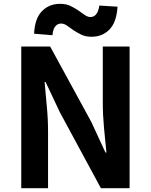

<svg xmlns="http://www.w3.org/2000/svg" viewBox="-20 -983 789 1003"><path d="M91 -740H242L457 -346L531 -186H536Q530 -244 523.5 -313Q517 -382 517 -445V-740H657V0H507L293 -396L218 -555H213Q218 -495 224.5 -428Q231 -361 231 -297V0H91ZM458 -791Q427 -791 404.5 -802Q382 -813 363.5 -825.5Q345 -838 330 -849Q315 -860 299 -860Q281 -860 269 -845.5Q257 -831 254 -799L158 -807Q162 -887 199.5 -925Q237 -963 294 -963Q325 -963 348 -952Q371 -941 389 -928.5Q407 -916 422.5 -905Q438 -894 453 -894Q470 -894 482 -908Q494 -922 499 -954L594 -948Q589 -867 552 -829Q515 -791 458 -791Z"/></svg>

Font: SpoqaHanSans-Bold
Style: Regular
Weight: 700
Designer: [Spoqa Han Sans] Dong-huui Kim \uAE40 \uB3D9 \uD718   [Noto Sans] Ryoko NISHIZUKA \u897F \u585A \u6DBC \u5B50  (kana & i
Foundry: Spoqa (http://www.spoqa-han-sans.com)
Version: Version 2.000